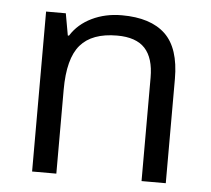

<svg xmlns="http://www.w3.org/2000/svg" viewBox="-44 -592 702 640"><g transform="rotate(5 307.0 -272.5)"><path d="M452.1 0V-346.2Q452.1 -411.6 422.4 -443.8Q392.6 -476.1 329.1 -476.1Q245.1 -476.1 206.1 -430.7Q167 -385.3 167 -280.8V0H85.9V-535.2H151.9L165 -461.9H168.9Q193.8 -501.5 238.8 -523.2Q283.7 -544.9 338.9 -544.9Q435.5 -544.9 484.4 -498.3Q533.2 -451.7 533.2 -349.1V0Z"/></g></svg>

Font: f06041945
Style: Regular
Weight: 400
Foundry: Ascender Corporation
Version: Version 1.10